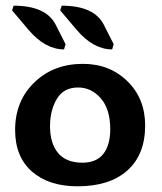

<svg xmlns="http://www.w3.org/2000/svg" viewBox="-20 -655 574 682"><path d="M255.4 6.8Q153.8 6.8 93.8 -45.4Q33.7 -97.7 33.7 -193.4Q33.7 -296.4 102.1 -362.3Q170.4 -428.2 274.4 -428.2Q369.6 -428.2 432.6 -366.5Q495.6 -304.7 495.6 -209.5Q495.6 -106 432.6 -49.6Q369.6 6.8 255.4 6.8ZM272.5 -77.1Q322.3 -77.1 346.9 -108.2Q371.6 -139.2 371.6 -196.3Q371.6 -267.1 338.1 -305.7Q304.7 -344.2 257.3 -344.2Q205.6 -344.2 181.6 -303.2Q157.7 -262.2 157.7 -207Q157.7 -145.5 186.5 -111.3Q215.3 -77.1 272.5 -77.1ZM207.5 -479.5Q140.6 -479.5 81.5 -548.8L22.9 -618.2L28.3 -634.8Q144 -634.8 178.2 -566.4L212.9 -498ZM378.4 -479.5Q311.5 -479.5 252.4 -548.8L193.8 -618.2L199.2 -634.8Q314.9 -634.8 349.1 -566.4L383.8 -498Z"/></svg>

Font: ALMAS
Style: Bold
Weight: 700
Designer: ALMAS Font/ by Husham Jawad Kadhim, derived from the Bainsely font by/ Paul James MIller
Foundry: High-Logic / Made with FontCreator
Version: Version 1.411;September 19, 2021;FontCreator 14.0.0.2814 32-